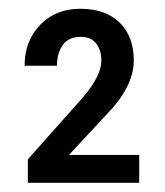

<svg xmlns="http://www.w3.org/2000/svg" viewBox="-20 -736 370 431"><path d="M292.5 -325.7H42.5V-378.4L167.5 -519Q207.5 -566.4 207.5 -599.6Q207.5 -623.5 195.8 -638.4Q184.1 -653.3 162.1 -653.3Q133.8 -653.3 120.8 -634.8Q107.9 -616.2 107.9 -588.4H35.2Q35.2 -644 70.1 -680.2Q105 -716.3 160.2 -716.3Q216.8 -716.3 248.5 -685.3Q280.3 -654.3 280.3 -600.6Q280.3 -548.3 232.9 -493.7L134.8 -388.2H292.5Z"/></svg>

Font: TypoPRO Roboto
Style: Regular
Weight: 400
Designer: Google
Version: Version 2.136; 2016